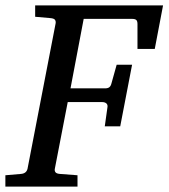

<svg xmlns="http://www.w3.org/2000/svg" viewBox="-35 -691 624 711"><path d="M538.1 -509.8H474.1V-602.1Q474.1 -612.8 469.7 -616.9Q465.3 -621.1 454.1 -621.1H274.9L226.1 -363.8H354Q364.7 -363.8 370.1 -368.2Q375.5 -372.6 377.9 -382.8L397 -451.2H454.1L410.2 -223.1H353L362.8 -293Q364.7 -302.7 359.1 -307.9Q353.5 -313 342.8 -313H215.8L168 -65.9Q166.5 -58.6 170.4 -53.2Q174.3 -47.9 187 -46.9L252 -42V0H-15.1V-42L42 -46.9Q62.5 -48.3 66.9 -65.9L170.9 -604Q172.4 -612.3 168.5 -617.7Q164.6 -623 150.9 -624L95.2 -628.9V-670.9H568.8Z"/></svg>

Font: Charis SIL Cyr
Style: Italic
Weight: 400
Italic angle: -11°
Foundry: SIL International
Version: Version 5.000